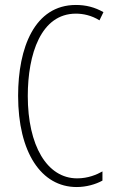

<svg xmlns="http://www.w3.org/2000/svg" viewBox="-20 -744 461 774"><path d="M286 -689C315 -689 349 -682 381 -662L397 -695C362 -715 326 -724 286 -724C119 -724 53 -551 53 -358C53 -130 146 10 289 10C328 10 366 -1 393 -16V-53C370 -40 335 -25 291 -25C169 -25 92 -158 92 -357C92 -526 145 -689 286 -689Z"/></svg>

Font: Noto Sans Myanmar ExtraCondensed ExtraLight
Style: Regular
Weight: 200
Width: 2
Designer: Monotype Design Team
Foundry: Monotype Imaging Inc.
Version: Version 2.107